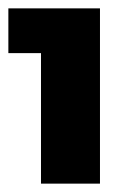

<svg xmlns="http://www.w3.org/2000/svg" viewBox="-20 -799 310 459"><path d="M0 -779H219V-360H78V-672H0Z"/></svg>

Font: #9Slide03 Montserrat ExtraBold
Style: Regular
Weight: 800
Designer: Julieta Ulanovsky
Foundry: Julieta Ulanovsky
Version: Version 6.001